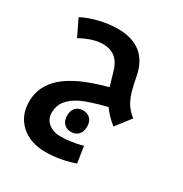

<svg xmlns="http://www.w3.org/2000/svg" viewBox="-189 -647 1062 1116"><g transform="rotate(30 341.5 -89.5)"><path d="M272.9 326.2Q170.4 326.2 107.7 269.3Q44.9 212.4 44.9 118.2Q44.9 64.9 66.2 20.8Q87.4 -23.4 128.2 -59.3Q168.9 -95.2 234.4 -126.2Q299.8 -157.2 409.2 -187Q393.6 -234.4 384.8 -268.1Q369.6 -327.1 337.2 -356Q304.7 -384.8 251 -384.8Q185.5 -384.8 102.1 -338.9L48.8 -449.2Q97.2 -474.6 160.2 -489.7Q223.1 -504.9 282.2 -504.9Q481 -504.9 514.2 -312Q531.2 -217.8 554 -173.6Q576.7 -129.4 618.2 -98.1L542 0Q493.2 -38.6 460.9 -84Q340.3 -53.2 291.5 -28.6Q242.7 -3.9 216.8 29.5Q190.9 63 190.9 109.9Q190.9 151.9 222.4 178Q253.9 204.1 303.2 204.1Q370.1 204.1 450.2 183.1L466.8 292Q369.6 326.2 272.9 326.2ZM344.2 150.9Q313 150.9 294.9 131.6Q276.9 112.3 276.9 79.1Q276.9 45.4 294.7 26.1Q312.5 6.8 344.2 6.8Q374.5 6.8 392.3 25.9Q410.2 44.9 410.2 79.1Q410.2 112.3 391.8 131.6Q373.5 150.9 344.2 150.9Z"/></g></svg>

Font: Noto Sans Kufi Arabic
Style: Bold
Weight: 700
Designer: Monotype Design team
Foundry: Monotype Imaging Inc.
Version: Version 1.02